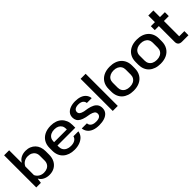

<svg xmlns="http://www.w3.org/2000/svg" viewBox="228 -1899 3079 3079"><g transform="rotate(-45 1767.5 -359.5)"><path d="M347 9Q289 9 242.5 -14.5Q196 -38 173 -80H168L158 0H53V-729H167V-449H173Q196 -491 242 -514.5Q288 -538 347 -538Q398 -538 439.5 -521Q481 -504 510.5 -473.5Q540 -443 555.5 -400Q571 -357 571 -305V-226Q571 -155 543.5 -102.5Q516 -50 465.5 -20.5Q415 9 347 9ZM309 -79Q352 -79 384.5 -94.5Q417 -110 435 -140Q453 -170 453 -211V-318Q453 -360 435 -389.5Q417 -419 385 -435Q353 -451 309 -451Q261 -451 223.5 -427.5Q186 -404 167 -362V-166Q186 -125 223.5 -102Q261 -79 309 -79Z M917 9Q856 9 807 -8Q758 -25 723 -56.5Q688 -88 669.5 -133.5Q651 -179 651 -235V-295Q651 -370 683.5 -424.5Q716 -479 776 -508.5Q836 -538 917 -538Q976 -538 1023 -521.5Q1070 -505 1103.5 -473Q1137 -441 1155 -397Q1173 -353 1173 -298V-235H751V-311H1069L1057 -294V-330Q1057 -368 1039.5 -396Q1022 -424 991 -439Q960 -454 917 -454Q871 -454 837.5 -438Q804 -422 786.5 -393Q769 -364 769 -325V-204Q769 -166 787 -137Q805 -108 839 -92Q873 -76 918 -76Q974 -76 1009.5 -97.5Q1045 -119 1055 -159H1167Q1159 -106 1124.5 -68.5Q1090 -31 1036.5 -11Q983 9 917 9Z M1476 10Q1402 10 1351 -10.5Q1300 -31 1271.5 -68Q1243 -105 1238 -153H1354Q1356 -124 1372 -104.5Q1388 -85 1414.5 -75.5Q1441 -66 1478 -66Q1534 -66 1561 -85.5Q1588 -105 1588 -138Q1588 -173 1563.5 -190.5Q1539 -208 1494 -219L1411 -234Q1356 -247 1321.5 -266.5Q1287 -286 1271 -315Q1255 -344 1255 -382Q1255 -433 1283 -467.5Q1311 -502 1360 -520Q1409 -538 1470 -538Q1536 -538 1584.5 -520Q1633 -502 1661.5 -467Q1690 -432 1695 -384H1585Q1582 -412 1566.5 -430Q1551 -448 1526.5 -456.5Q1502 -465 1470 -465Q1437 -465 1414 -456Q1391 -447 1379.5 -431.5Q1368 -416 1368 -395Q1368 -366 1389.5 -349Q1411 -332 1457 -321L1536 -308Q1589 -297 1627 -277.5Q1665 -258 1685.5 -227Q1706 -196 1706 -149Q1706 -96 1676.5 -60.5Q1647 -25 1595 -7.5Q1543 10 1476 10Z M1788 0V-729H1902V0Z M2256 9Q2195 9 2145.5 -8Q2096 -25 2061.5 -56.5Q2027 -88 2008.5 -133.5Q1990 -179 1990 -235V-295Q1990 -370 2022.5 -424.5Q2055 -479 2114.5 -508.5Q2174 -538 2256 -538Q2318 -538 2367 -521Q2416 -504 2450.5 -472Q2485 -440 2503.5 -395.5Q2522 -351 2522 -295V-235Q2522 -160 2489.5 -105Q2457 -50 2397.5 -20.5Q2338 9 2256 9ZM2256 -78Q2301 -78 2334.5 -94Q2368 -110 2386 -139.5Q2404 -169 2404 -207V-322Q2404 -361 2386 -390Q2368 -419 2335 -435Q2302 -451 2256 -451Q2211 -451 2177.5 -435Q2144 -419 2126 -390Q2108 -361 2108 -322V-207Q2108 -169 2126 -139.5Q2144 -110 2177.5 -94Q2211 -78 2256 -78Z M2868 9Q2807 9 2757.5 -8Q2708 -25 2673.5 -56.5Q2639 -88 2620.5 -133.5Q2602 -179 2602 -235V-295Q2602 -370 2634.5 -424.5Q2667 -479 2726.5 -508.5Q2786 -538 2868 -538Q2930 -538 2979 -521Q3028 -504 3062.5 -472Q3097 -440 3115.5 -395.5Q3134 -351 3134 -295V-235Q3134 -160 3101.5 -105Q3069 -50 3009.5 -20.5Q2950 9 2868 9ZM2868 -78Q2913 -78 2946.5 -94Q2980 -110 2998 -139.5Q3016 -169 3016 -207V-322Q3016 -361 2998 -390Q2980 -419 2947 -435Q2914 -451 2868 -451Q2823 -451 2789.5 -435Q2756 -419 2738 -390Q2720 -361 2720 -322V-207Q2720 -169 2738 -139.5Q2756 -110 2789.5 -94Q2823 -78 2868 -78Z M3358 0Q3318 0 3295.5 -20Q3273 -40 3273 -80V-679H3388V-93H3505V0ZM3181 -440V-529H3499V-440Z"/></g></svg>

Font: Hubot Sans Medium
Style: Regular
Weight: 500
Designer: Deni Anggara
Foundry: GitHub, Inc., Subsidiary of Microsoft Corporation
Version: Version 2.000